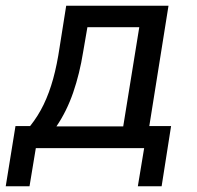

<svg xmlns="http://www.w3.org/2000/svg" viewBox="-38 -517 687 670"><path d="M-18 133 16 -77H67Q95 -112 114.5 -152.5Q134 -193 147.5 -242Q161 -291 170 -352L193 -497H550L483 -77H559L526 133H443L465 0H87L65 133ZM159 -76H392L448 -422H267L252 -335Q240 -260 217.5 -194.5Q195 -129 159 -76Z"/></svg>

Font: Nunito Sans 7pt SemiCondensed Medium
Style: Italic
Weight: 500
Width: 4
Italic angle: -9°
Designer: Vernon Adams
Foundry: Vernon Adams
Version: Version 3.101;gftools[0.9.27]